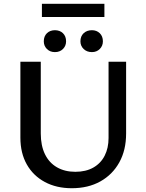

<svg xmlns="http://www.w3.org/2000/svg" viewBox="-20 -985 772 1017"><path d="M360 12Q279 12 217.5 -21Q156 -54 122 -114Q88 -174 88 -256V-658H196V-278Q196 -214 218 -168.5Q240 -123 281.5 -99Q323 -75 379 -75Q435 -75 474.5 -97.5Q514 -120 534.5 -160.5Q555 -201 555 -254V-658H648V-278Q648 -190 612 -125Q576 -60 511.5 -24Q447 12 360 12ZM271 -709Q245 -709 228.5 -725.5Q212 -742 212 -766Q212 -793 228.5 -809Q245 -825 271 -825Q297 -825 313.5 -809Q330 -793 330 -766Q330 -742 313.5 -725.5Q297 -709 271 -709ZM467 -709Q440 -709 423 -725.5Q406 -742 406 -766Q406 -793 423 -809Q440 -825 467 -825Q492 -825 508.5 -809Q525 -793 525 -766Q525 -742 508.5 -725.5Q492 -709 467 -709ZM202 -895V-965H533V-895Z"/></svg>

Font: Ysabeau Office SemiBold
Style: Regular
Weight: 600
Designer: Christian Thalmann (Catharsis Fonts)
Version: Version 2.001;gftools[0.9.30]; featfreeze: tnum,lnum,ss02